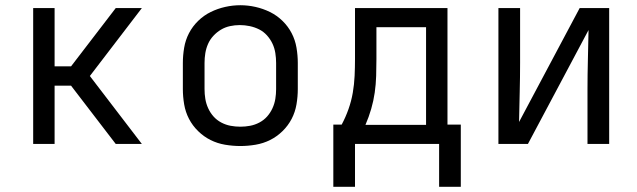

<svg xmlns="http://www.w3.org/2000/svg" viewBox="-20 -551 2440 735"><path d="M107 0V-520H189V-297H252L423 -520H523L324 -260L523 0H423L252 -223H189V0Z M900 8Q871 8 841.5 3Q812 -2 786 -15Q760 -28 738.5 -49Q717 -70 703.5 -96Q690 -122 685 -151.5Q680 -181 680 -210V-310Q680 -339 685 -368.5Q690 -398 703.5 -424Q717 -450 738.5 -471Q760 -492 786.5 -505Q813 -518 842 -524.5Q871 -531 900 -531Q929 -531 958 -524.5Q987 -518 1013.5 -505Q1040 -492 1061.5 -471Q1083 -450 1096.5 -424Q1110 -398 1115 -368.5Q1120 -339 1120 -310V-210Q1120 -181 1115 -151.5Q1110 -122 1096.5 -96Q1083 -70 1061.5 -49Q1040 -28 1014 -15Q988 -2 958.5 3Q929 8 900 8ZM900 -66Q919 -66 937.5 -69.5Q956 -73 973 -82Q990 -91 1002.5 -105Q1015 -119 1023 -136.5Q1031 -154 1034 -172.5Q1037 -191 1037 -210V-310Q1037 -329 1034 -348Q1031 -367 1023 -384Q1015 -401 1002 -415.5Q989 -430 972 -438.5Q955 -447 936 -451Q917 -455 898 -455Q879 -455 860.5 -451Q842 -447 826 -437.5Q810 -428 797 -414Q784 -400 776.5 -383Q769 -366 766 -347.5Q763 -329 763 -310V-210Q763 -191 766 -172.5Q769 -154 777 -136.5Q785 -119 797.5 -105Q810 -91 827 -82Q844 -73 862.5 -69.5Q881 -66 900 -66Z M1339 164H1256V-74H1288Q1303 -102 1314 -133Q1325 -164 1330.5 -196Q1336 -228 1337.5 -260.5Q1339 -293 1339 -325V-520H1693V-74H1744V164H1661V0H1339ZM1379 -73H1611V-447H1421V-325Q1421 -293 1420 -260.5Q1419 -228 1414.5 -196.5Q1410 -165 1401 -134Q1392 -103 1379 -73Z M1888 0V-520H1971V-312Q1971 -255 1969.5 -198Q1968 -141 1967 -84L2199 -520H2312V0H2229V-208Q2229 -265 2230.5 -322Q2232 -379 2233 -436L2001 0Z"/></svg>

Font: Iosevka Meiseki Sans
Style: Regular
Weight: 400
Monospace: yes
Designer: Belleve Invis
Foundry: Belleve Invis
Version: Version 11.2.6; ttfautohint (v1.8.4)